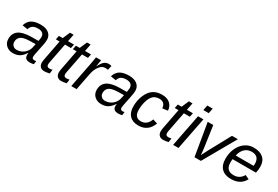

<svg xmlns="http://www.w3.org/2000/svg" viewBox="61 -1717 3936 2720"><g transform="rotate(30 2028.5 -357.5)"><path d="M453 5Q407 5 386.5 -14Q366 -33 366 -70L368 -101H365Q345 -71 324.5 -49.5Q304 -28 281.5 -15Q259 -2 233 4Q207 10 176 10Q109 10 65 -31Q22 -71 22 -136Q22 -226 87 -272.5Q152 -319 293 -321L407 -322Q416 -370 416 -384Q416 -429 390 -450Q364 -471 318 -471Q260 -471 230.5 -450.5Q201 -430 188 -387L101 -401Q123 -473 176.5 -505.5Q230 -538 323 -538Q408 -538 456 -499Q504 -460 504 -394Q504 -363 495 -317L458 -133Q456 -121 454.5 -110.5Q453 -100 453 -90Q453 -54 493 -54Q507 -54 522 -58L515 -3Q481 5 453 5ZM395 -262 298 -260Q240 -258 206.5 -249Q173 -240 155 -226Q137 -212 126.5 -191Q116 -170 116 -140Q116 -103 139.5 -80Q163 -57 201 -57Q236 -57 266.5 -69Q297 -81 320.5 -101Q344 -121 360 -147Q376 -173 382 -201Z M690 10Q648 10 624.5 -14.5Q601 -39 601 -81Q601 -95 603 -110.5Q605 -126 609 -145L670 -464H609L622 -528H684L735 -646H794L771 -528H869L856 -464H758L697 -149Q691 -120 691 -103Q691 -60 735 -60Q757 -60 784 -67L775 -2Q725 10 690 10Z M968 10Q926 10 902.5 -14.5Q879 -39 879 -81Q879 -95 881 -110.5Q883 -126 887 -145L948 -464H887L900 -528H962L1013 -646H1072L1049 -528H1147L1134 -464H1036L975 -149Q969 -120 969 -103Q969 -60 1013 -60Q1035 -60 1062 -67L1053 -2Q1003 10 968 10Z M1463 -458Q1440 -464 1419 -464Q1366 -464 1326 -410Q1285 -357 1270 -275L1216 0H1129L1208 -405L1220 -473L1229 -528H1312L1295 -420H1297Q1329 -485 1360 -511.5Q1391 -538 1432 -538Q1457 -538 1479 -531Z M1898 5Q1852 5 1831.5 -14Q1811 -33 1811 -70L1813 -101H1810Q1790 -71 1769.5 -49.5Q1749 -28 1726.5 -15Q1704 -2 1678 4Q1652 10 1621 10Q1554 10 1510 -31Q1467 -71 1467 -136Q1467 -226 1532 -272.5Q1597 -319 1738 -321L1852 -322Q1861 -370 1861 -384Q1861 -429 1835 -450Q1809 -471 1763 -471Q1705 -471 1675.5 -450.5Q1646 -430 1633 -387L1546 -401Q1568 -473 1621.5 -505.5Q1675 -538 1768 -538Q1853 -538 1901 -499Q1949 -460 1949 -394Q1949 -363 1940 -317L1903 -133Q1901 -121 1899.5 -110.5Q1898 -100 1898 -90Q1898 -54 1938 -54Q1952 -54 1967 -58L1960 -3Q1926 5 1898 5ZM1840 -262 1743 -260Q1685 -258 1651.5 -249Q1618 -240 1600 -226Q1582 -212 1571.5 -191Q1561 -170 1561 -140Q1561 -103 1584.5 -80Q1608 -57 1646 -57Q1681 -57 1711.5 -69Q1742 -81 1765.5 -101Q1789 -121 1805 -147Q1821 -173 1827 -201Z M2230 -60Q2331 -60 2371 -172L2447 -148Q2388 10 2228 10Q2134 10 2084 -43Q2034 -96 2034 -193Q2034 -290 2069 -374Q2105 -459 2163 -498.5Q2221 -538 2306 -538Q2390 -538 2437.5 -496.5Q2485 -455 2490 -383L2403 -371Q2400 -419 2374 -444Q2348 -469 2303 -469Q2241 -469 2204 -436Q2166 -402 2145 -331Q2124 -260 2124 -190Q2124 -60 2230 -60Z M2635 10Q2593 10 2569.5 -14.5Q2546 -39 2546 -81Q2546 -95 2548 -110.5Q2550 -126 2554 -145L2615 -464H2554L2567 -528H2629L2680 -646H2739L2716 -528H2814L2801 -464H2703L2642 -149Q2636 -120 2636 -103Q2636 -60 2680 -60Q2702 -60 2729 -67L2720 -2Q2670 10 2635 10Z M2919 -641 2936 -725H3024L3007 -641ZM2795 0 2898 -528H2986L2883 0Z M3249 0H3145L3056 -528H3147L3196 -185Q3198 -168 3201 -145.5Q3204 -123 3206 -95L3208 -69L3220 -95Q3242 -141 3266 -184L3453 -528H3549Z M3626 -246Q3624 -238 3623.5 -224Q3623 -210 3622 -190Q3622 -124 3654 -90Q3686 -56 3752 -56Q3800 -56 3838 -79Q3876 -102 3898 -144L3965 -113Q3930 -49 3875 -19.5Q3820 10 3742 10Q3643 10 3589 -44Q3535 -98 3535 -198V-205Q3535 -276 3555.5 -337Q3576 -398 3612 -442.5Q3648 -487 3697 -512.5Q3746 -538 3803 -538H3809Q3909 -538 3964.5 -488.5Q4020 -439 4020 -346Q4020 -294 4008 -246ZM3931 -313 3933 -348Q3933 -409 3902 -441Q3871 -473 3811 -473Q3745 -473 3700.5 -432Q3656 -391 3638 -313Z"/></g></svg>

Font: Libra Sans Modern
Style: Italic
Weight: 400
Italic angle: -12°
Foundry: Stefan Peev, Context Ltd
Version: Version 1.000